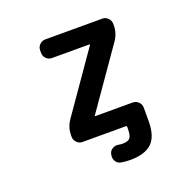

<svg xmlns="http://www.w3.org/2000/svg" viewBox="-160 -923 1320 1297"><g transform="rotate(-20 500.0 -274.0)"><path d="M559.6 207Q527.3 207 494.1 201.2Q470.7 197.3 458 176.8Q449.2 162.1 449.2 145.5Q449.2 138.7 450.2 131.8L452.1 123Q457 101.6 476.6 90.8Q491.2 82 507.8 82Q513.7 82 519.5 83Q534.2 85.9 548.8 85.9Q586.9 85.9 601.6 69.3Q616.2 52.7 616.2 2.9V-10.7Q616.2 -17.6 608.4 -17.6H297.9Q274.4 -17.6 257.3 -34.7Q240.2 -51.8 240.2 -75.2V-85.9Q240.2 -143.6 273.4 -191.4L568.4 -615.2Q570.3 -616.2 569.3 -618.7Q568.4 -621.1 565.4 -621.1H297.9Q274.4 -621.1 257.3 -637.7Q240.2 -654.3 240.2 -678.7V-697.3Q240.2 -720.7 257.3 -737.8Q274.4 -754.9 297.9 -754.9H708Q731.4 -754.9 748.5 -737.8Q765.6 -720.7 765.6 -697.3V-686.5Q765.6 -628.9 732.4 -581.1L437.5 -158.2Q435.5 -156.2 436.5 -154.3Q437.5 -152.3 440.4 -152.3H708Q731.4 -152.3 748.5 -135.3Q765.6 -118.2 765.6 -94.7V2.9Q765.6 111.3 715.8 159.2Q666 207 559.6 207Z"/></g></svg>

Font: Rounded Mgen+ 2m bold
Style: Bold
Weight: 700
Designer: [Source Han Sans]
Ryoko NISHIZUKA  (kana & ideographs); Paul D. Hunt (Latin, Greek & Cyrillic); Wenlong ZHANG  (bopomofo
Version: Version 1.059.20150602